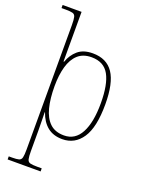

<svg xmlns="http://www.w3.org/2000/svg" viewBox="-181 -845 888 1171"><g transform="rotate(20 263.0 -260.0)"><path d="M22 240V220H44Q73 220 87.5 216Q102 212 106 195.5Q110 179 110 143V-664Q110 -700 106 -716Q102 -732 87.5 -736Q73 -740 43 -740H15V-760H138V-561Q138 -530 138 -499.5Q138 -469 138 -438H142Q158 -485 193.5 -515.5Q229 -546 290 -546Q380 -546 423.5 -481.5Q467 -417 467 -279Q467 -130 420 -60Q373 10 292 10Q233 10 195 -21Q157 -52 138 -108H136Q136 -93 137 -64Q138 -35 138 13V143Q138 179 142 195.5Q146 212 161 216Q176 220 207 220H236V240ZM294 -15Q366 -15 402.5 -83.5Q439 -152 439 -276Q439 -398 405 -459.5Q371 -521 291 -521Q236 -521 202.5 -490.5Q169 -460 153.5 -405Q138 -350 138 -278Q138 -198 153 -139Q168 -80 202 -47.5Q236 -15 294 -15Z"/></g></svg>

Font: Noto Serif Tamil SemiCondensed Thin
Style: Italic
Weight: 100
Width: 4
Italic angle: -12°
Designer: Indian Type Foundry, Tom Grace, and the Monotype Design Team
Foundry: Monotype Imaging Inc.
Version: Version 2.003; ttfautohint (v1.8.4.7-5d5b)